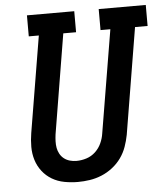

<svg xmlns="http://www.w3.org/2000/svg" viewBox="-53 -782 722 837"><g transform="rotate(-5 308.0 -363.5)"><path d="M255 8Q225 8 195.5 2.5Q166 -3 141.5 -17.5Q117 -32 99.5 -54.5Q82 -77 73.5 -104.5Q65 -132 65 -162Q65 -192 70 -222L140 -643H96V-735H303V-643H247L175 -207Q173 -192 172.5 -177Q172 -162 174.5 -148Q177 -134 184 -121.5Q191 -109 202 -100.5Q213 -92 227 -88Q241 -84 256 -84Q256 -84 256 -84Q256 -84 256 -84Q278 -84 300 -91Q322 -98 339 -114Q356 -130 365.5 -151Q375 -172 378 -193L453 -643H410V-735H616V-643H561L484 -178Q479 -152 470 -126.5Q461 -101 445 -78.5Q429 -56 406.5 -38.5Q384 -21 358.5 -10.5Q333 0 306.5 4Q280 8 255 8Z"/></g></svg>

Font: Iosevka Slab SmBdExObl
Style: Regular
Weight: 600
Width: 7
Italic angle: -9°
Monospace: yes
Designer: Belleve Invis
Foundry: Belleve Invis
Version: Version 11.1.0; ttfautohint (v1.8.3)